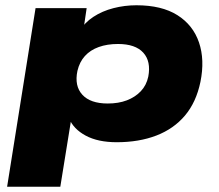

<svg xmlns="http://www.w3.org/2000/svg" viewBox="-20 -529 830 729"><path d="M7 180 115 -498H309L296 -410H281Q301 -443 334.5 -465Q368 -487 410.5 -498Q453 -509 498 -509Q594 -509 653.5 -471.5Q713 -434 735.5 -368Q758 -302 741 -218Q725 -141 682.5 -90.5Q640 -40 574 -14.5Q508 11 423 11Q352 11 305.5 -14Q259 -39 242 -80H251L209 180ZM389 -136Q430 -136 461.5 -148Q493 -160 514.5 -182.5Q536 -205 543 -238Q554 -296 524 -329Q494 -362 428 -362Q387 -362 355 -350.5Q323 -339 302.5 -316.5Q282 -294 274 -260Q262 -203 292.5 -169.5Q323 -136 389 -136Z"/></svg>

Font: Nunito Sans 10pt Expanded Black
Style: Italic
Weight: 900
Width: 7
Italic angle: -9°
Designer: Vernon Adams
Foundry: Vernon Adams
Version: Version 3.101;gftools[0.9.27]